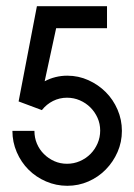

<svg xmlns="http://www.w3.org/2000/svg" viewBox="-20 -600 433 619"><path d="M325 -509H161L124 -338Q158 -356 197 -356Q233 -356 265 -341.5Q297 -327 321 -303Q345 -279 359 -246.5Q373 -214 373 -178Q373 -142 359 -110Q345 -78 321 -53.5Q297 -29 265 -15Q233 -1 197 -1Q161 -1 128.5 -15Q96 -29 72 -53Q48 -77 34 -109.5Q20 -142 20 -178H91Q91 -156 99 -137Q107 -118 121.5 -103.5Q136 -89 155 -80.5Q174 -72 196 -72Q218 -72 237.5 -80.5Q257 -89 271.5 -103.5Q286 -118 294.5 -137.5Q303 -157 303 -179Q303 -201 294.5 -220Q286 -239 271.5 -253.5Q257 -268 237.5 -276.5Q218 -285 196 -285Q172 -285 151 -274.5Q130 -264 115 -245L40 -273L99 -580H325Z"/></svg>

Font: Googee
Style: Regular
Weight: 400
Designer: Peter Wiegel
Foundry: CATFonts Peter Wiegel
Version: 1.000